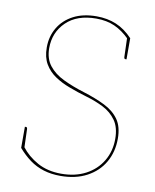

<svg xmlns="http://www.w3.org/2000/svg" viewBox="-81 -770 678 841"><g transform="rotate(10 257.5 -350.0)"><path d="M245 8Q204 8 170 -2.5Q136 -13 108 -33.5Q80 -54 55 -83L59 -91L68 -89Q96 -52 141 -27Q186 -2 247 -2Q309 -2 355.5 -26.5Q402 -51 428 -94.5Q454 -138 454 -193Q454 -244 432 -275Q410 -306 374.5 -324Q339 -342 297.5 -354Q256 -366 217 -381Q182 -394 153 -413.5Q124 -433 106.5 -462.5Q89 -492 89 -536Q89 -585 112 -624Q135 -663 178 -685.5Q221 -708 281 -708Q329 -708 368.5 -691.5Q408 -675 442 -639L438 -634H431Q399 -666 363.5 -682Q328 -698 281 -698Q196 -698 148 -651.5Q100 -605 100 -535Q100 -488 124 -457.5Q148 -427 189.5 -407Q231 -387 283 -371Q338 -354 379 -333.5Q420 -313 442.5 -281Q465 -249 465 -196Q465 -137 438.5 -91Q412 -45 362.5 -18.5Q313 8 245 8ZM428 -645 442 -639V-545H436Q434 -545 432.5 -547.5Q431 -550 431 -552ZM69 -77 55 -83V-177H61Q63 -177 64.5 -174.5Q66 -172 66 -170Z"/></g></svg>

Font: Aleo Thin
Style: Regular
Weight: 250
Designer: Alessio Laiso
Foundry: Alessio Laiso
Version: Version 2.001;gftools[0.9.29]